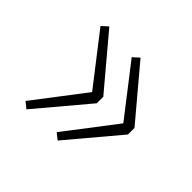

<svg xmlns="http://www.w3.org/2000/svg" viewBox="-97 -543 583 583"><g transform="rotate(45 194.0 -252.0)"><path d="M74 -74 212 -238V-266L74 -430L54 -412L178 -252L54 -90L74 -74ZM208 -74 346 -238V-266L208 -430L188 -412L312 -252L188 -90L208 -74Z"/></g></svg>

Font: Assistant ExtraLight
Style: Regular
Weight: 275
Designer: Hebrew By Ben Nathan, Latin by Paul Hunt
Version: Version 2.001;PS 002.001;hotconv 1.0.88;makeotf.lib2.5.64775